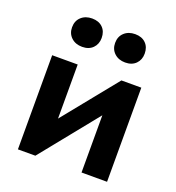

<svg xmlns="http://www.w3.org/2000/svg" viewBox="-125 -775 800 875"><g transform="rotate(20 275.5 -338.0)"><path d="M59.2 0H143.8L434 -359.7L367.7 -352.5V0H491.5V-456.5H395L96.7 -87.5L183 -94.8V-456.5H59.2ZM173.9 -539Q206.3 -539 225.3 -558.1Q244.3 -577.2 244.3 -607.2Q244.3 -638.8 225.3 -657.5Q206.3 -676.3 173.9 -676.3Q141.5 -676.3 121.1 -657.5Q100.7 -638.8 100.7 -607.5Q100.7 -577.2 121.1 -558.1Q141.5 -539 173.9 -539ZM382.6 -539Q415 -539 434 -558.1Q453 -577.2 453 -607.2Q453 -638.8 434 -657.5Q415 -676.3 382.6 -676.3Q350.2 -676.3 329.9 -657.5Q309.5 -638.8 309.5 -607.5Q309.5 -577.2 329.9 -558.1Q350.2 -539 382.6 -539Z"/></g></svg>

Font: Tilda Sans VF
Style: Regular
Weight: 400
Designer: ParaType Ltd
Foundry: ParaType Ltd
Version: Version 1.010